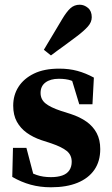

<svg xmlns="http://www.w3.org/2000/svg" viewBox="-20 -779 473 814"><path d="M196 15Q150 15 110 4Q70 -7 32 -29L35 -152H92L127 -19H81V-63Q110 -46 136 -37Q162 -28 196 -28Q224 -28 244 -35Q264 -42 274 -57Q284 -72 284 -93Q284 -122 263 -139Q242 -156 198 -171L155 -185Q120 -197 93.5 -216Q67 -235 51.5 -263Q36 -291 36 -331Q36 -376 58.5 -411Q81 -446 124 -467Q167 -488 231 -488Q273 -488 308 -478.5Q343 -469 378 -450L372 -337H316L279 -459H325V-413Q301 -431 280.5 -438Q260 -445 229 -445Q194 -445 173 -429.5Q152 -414 152 -385Q152 -358 172.5 -341Q193 -324 238 -309L279 -296Q319 -283 347 -263Q375 -243 390 -214.5Q405 -186 405 -147Q405 -95 380 -59Q355 -23 308.5 -4Q262 15 196 15ZM166 -568Q175 -583 185 -600Q195 -617 209 -640Q223 -663 243 -697Q262 -729 278.5 -744Q295 -759 318 -759Q337 -759 353 -745.5Q369 -732 369 -706Q369 -685 352.5 -666.5Q336 -648 307 -626Q278 -604 258 -589.5Q238 -575 223.5 -564.5Q209 -554 196 -544Z"/></svg>

Font: Source Serif 4 36pt
Style: Bold
Weight: 700
Designer: Frank Grießhammer
Foundry: Adobe Systems Incorporated
Version: Version 4.004;hotconv 1.0.116;makeotfexe 2.5.65601